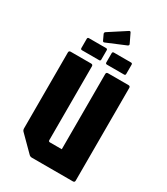

<svg xmlns="http://www.w3.org/2000/svg" viewBox="-229 -1051 1002 1151"><g transform="rotate(30 272.5 -475.5)"><path d="M188.5 0Q176.5 0 168.5 -8.5L68.5 -108.5Q60 -116.5 60 -128.5V-654Q60 -666.5 72.5 -666.5H214Q226.5 -666.5 226.5 -654V-143.5Q226.5 -133.5 236.5 -133.5H318.5V-654Q318.5 -666.5 331 -666.5H472.5Q485 -666.5 485 -654V-12.5Q485 0 472.5 0ZM127 -708Q117 -708 117 -718V-781.5Q117 -791.5 127 -791.5H246Q255 -791.5 255 -781.5V-718Q255 -708 246 -708ZM299.5 -708Q289.5 -708 289.5 -718V-781.5Q289.5 -791.5 299.5 -791.5H418.5Q427.5 -791.5 427.5 -781.5V-718Q427.5 -708 418.5 -708ZM221 -816Q211.5 -811.5 207.5 -820.5L190 -858Q186.5 -867 195.5 -873L313.5 -949.5Q322.5 -955 327 -943L355.5 -883.5Q359.5 -875 350 -870Z"/></g></svg>

Font: Jaro
Style: Regular
Weight: 400
Designer: Agyei Archer, Celine Hurka, Mirko Velimirović
Version: Version 1.000